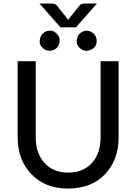

<svg xmlns="http://www.w3.org/2000/svg" viewBox="-20 -1066 777 1094"><path d="M553.2 -283.2V-717.3H655.8V-283.2Q655.8 -154.3 578.1 -73.2Q500 8.3 368.2 8.3Q236.3 8.3 158.7 -73.7Q80.6 -155.8 80.6 -283.2V-717.3H183.6V-283.2Q183.6 -193.4 232.9 -138.2Q282.2 -82.5 368.2 -82.5Q454.1 -82.5 503.9 -137.7Q553.2 -192.4 553.2 -283.2ZM273.9 -1045.9Q294.9 -1045.9 304.2 -1034.2L362.3 -961.4Q365.2 -956.1 368.7 -952.6L374.5 -961.4L432.6 -1033.7Q441.4 -1045.9 462.9 -1045.9H532.2L412.6 -910.2H324.7L205.1 -1045.9ZM495.6 -886.2Q530.8 -869.6 530.8 -833Q530.8 -796.4 496.1 -781.7Q461.4 -767.1 433.6 -793.5Q417 -809.1 417 -827.1Q417 -869.6 451.7 -886.2Q461.9 -891.1 473.6 -891.1Q485.4 -891.1 495.6 -886.2ZM319.8 -838.9Q320.3 -821.3 315.4 -811Q300.8 -778.3 262.2 -776.9Q240.2 -776.9 223.1 -793Q206.1 -809.1 206.1 -827.1Q206.1 -869.6 240.7 -886.2Q251 -891.1 268.6 -891.1Q286.1 -891.6 303.2 -874Q319.8 -856.4 319.8 -838.9Z"/></svg>

Font: Lato-Medium
Style: Regular
Weight: 500
Designer: Lukasz Dziedzic
Foundry: tyPoland Lukasz Dziedzic
Version: Version 2.006; 2014-01-15